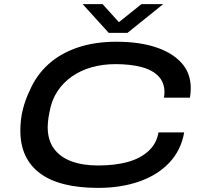

<svg xmlns="http://www.w3.org/2000/svg" viewBox="-20 -902 988 934"><path d="M458 12Q269 12 174 -59.5Q79 -131 79 -266Q79 -321 91 -369Q103 -417 123 -458Q156 -536 215.5 -589.5Q275 -643 358.5 -671Q442 -699 546 -699Q656 -699 737 -672.5Q818 -646 863 -596Q908 -546 908 -473Q908 -462 907 -450.5Q906 -439 904 -427H777Q779 -434 779.5 -441.5Q780 -449 780 -454Q780 -501 750.5 -531.5Q721 -562 667.5 -576Q614 -590 542 -590Q480 -590 426.5 -575Q373 -560 330.5 -530.5Q288 -501 259.5 -458Q231 -415 221 -358Q218 -342 216 -330.5Q214 -319 213.5 -310.5Q213 -302 212.5 -295.5Q212 -289 212 -284Q212 -221 242 -179.5Q272 -138 327 -117.5Q382 -97 457 -97Q539 -97 601 -114Q663 -131 702.5 -167.5Q742 -204 751 -258H876Q861 -172 804.5 -111.5Q748 -51 658.5 -19.5Q569 12 458 12ZM774 -882 600 -742H509L382 -882H479L582 -768H526L668 -882Z"/></svg>

Font: Archivo Expanded Medium
Style: Italic
Weight: 500
Width: 7
Italic angle: -10°
Designer: Hector Gatti
Foundry: Omnibus-Type
Version: Version 2.001